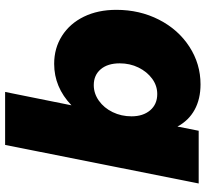

<svg xmlns="http://www.w3.org/2000/svg" viewBox="-46 -544 785 732"><g transform="rotate(90 346.0 -178.5)"><path d="M18 -230Q18 -319 55.5 -392.5Q93 -466 158.5 -508.5Q224 -551 302 -551Q358 -551 399 -528.5Q440 -506 463 -463L479 -544H680L533 194H331L382 -59Q313 7 224 7Q164 7 117 -23Q70 -53 44 -106.5Q18 -160 18 -230ZM424 -288Q424 -332 401 -359Q378 -386 339 -386Q307 -386 280.5 -366.5Q254 -347 238 -314.5Q222 -282 222 -243Q222 -197 244.5 -170.5Q267 -144 305 -144Q337 -144 364.5 -163.5Q392 -183 408 -216Q424 -249 424 -288Z"/></g></svg>

Font: TypoPRO Montserrat Alternates
Style: Italic
Weight: 800
Italic angle: -11.3°
Designer: Julieta Ulanovsky
Foundry: Julieta Ulanovsky
Version: Version 6.001